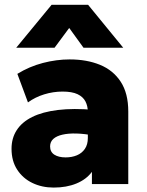

<svg xmlns="http://www.w3.org/2000/svg" viewBox="-20 -790 629 824"><path d="M210.5 15Q160 15 119 -4.8Q78 -24.5 53.8 -61.8Q29.5 -99 29.5 -151.5Q29.5 -197 51.8 -231.5Q74 -266 118.2 -288Q162.5 -310 228.8 -318Q295 -326 383 -318.5L384 -208Q343 -216 308.5 -217Q274 -218 248.5 -212.2Q223 -206.5 209 -194Q195 -181.5 195 -161.5Q195 -138 213.2 -126.2Q231.5 -114.5 261.5 -114.5Q288.5 -114.5 310 -123.5Q331.5 -132.5 344.2 -151Q357 -169.5 357 -198V-309Q357 -334.5 346.8 -354.5Q336.5 -374.5 312.8 -385.8Q289 -397 248.5 -397Q208.5 -397 169.5 -385Q130.5 -373 100 -350.5L54.5 -473Q105.5 -504.5 164 -519.8Q222.5 -535 279 -535Q352.5 -535 409.2 -511.8Q466 -488.5 498.2 -439Q530.5 -389.5 530.5 -311.5V0H374.5V-52.5Q350.5 -20 308 -2.5Q265.5 15 210.5 15ZM49.5 -585 201.5 -769.5H358L509 -585H338.5L277 -670L214 -585Z"/></svg>

Font: Geologica Thin Cursive ExtraBold
Style: Regular
Weight: 800
Version: Version 1.010;gftools[0.9.28]